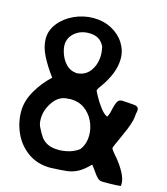

<svg xmlns="http://www.w3.org/2000/svg" viewBox="-110 -816 784 902"><g transform="rotate(15 282.5 -365.0)"><path d="M503 -128Q497 -135 487 -147.5Q477 -160 477 -165Q477 -169 501 -221Q520 -264 522 -269Q532 -295 536.5 -311.5Q541 -328 542 -349Q545 -360 545 -367Q545 -375 541 -379Q535 -385 523.5 -386.5Q512 -388 497.5 -388.5Q483 -389 475 -390Q452 -393 444 -382.5Q436 -372 430 -347Q428 -336 424.5 -323Q421 -310 415 -300Q399 -306 381 -329.5Q363 -353 349 -378.5Q335 -404 335 -407Q338 -416 345 -425Q406 -507 406 -579Q406 -619 384 -654Q362 -689 322.5 -710Q283 -731 234 -731Q186 -731 141.5 -711Q97 -691 69 -656Q41 -621 41 -580Q41 -540 63 -497Q85 -454 118 -410Q75 -370 46.5 -320Q18 -270 18 -220Q18 -164 41.5 -113.5Q65 -63 110.5 -31Q156 1 219 1Q273 -1 300.5 -4.5Q328 -8 352.5 -21.5Q377 -35 405 -64Q415 -53 427 -35Q440 -16 449.5 -7.5Q459 1 472 1H506Q536 1 561 -2Q562 -6 562 -13Q562 -57 503 -129ZM312 -573Q312 -527 288 -494Q264 -461 219 -460V-461Q191 -463 171.5 -483.5Q152 -504 142.5 -531Q133 -558 134 -579Q137 -613 164.5 -635Q192 -657 231 -657Q260 -657 278 -646Q296 -635 307 -612Q312 -590 312 -573ZM123 -172Q116 -187 116 -209Q116 -251 141.5 -289.5Q167 -328 205 -333Q221 -335 228 -335Q267 -335 296 -314.5Q325 -294 340.5 -261Q356 -228 356 -194Q356 -150 333 -121Q328 -116 315 -109Q302 -102 289 -98Q261 -90 236 -90Q202 -90 181.5 -100Q161 -110 149 -126.5Q137 -143 123 -172Z"/></g></svg>

Font: Londrina Solid Light
Style: Regular
Weight: 300
Designer: Marcelo Magalhaes
Foundry: Marcelo Magalhães
Version: Version 1.002